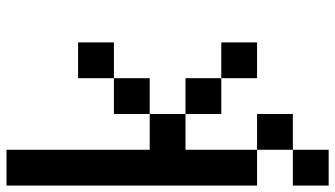

<svg xmlns="http://www.w3.org/2000/svg" viewBox="-242 -576 1040 596"><g transform="rotate(-90 278.0 -278.0)"><path d="M444.4 0H333.3V-111.1H444.4ZM111.1 222.2H0V111.1H111.1ZM222.2 111.1H111.1V0H222.2ZM111.1 -222.2V0H0V-777.8H111.1V-333.3H222.2V-222.2ZM333.3 -333.3H222.2V-444.4H333.3ZM444.4 -444.4H333.3V-555.6H444.4ZM333.3 -111.1H222.2V-222.2H333.3Z"/></g></svg>

Font: Pixeloid Sans
Style: Regular
Weight: 400
Designer: GGBotNet
Foundry: GGBotNet
Version: 0.5